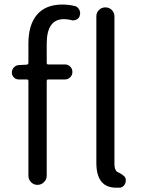

<svg xmlns="http://www.w3.org/2000/svg" viewBox="-20 -829 636 861"><path d="M99.6 -539.1Q107.4 -540 107.4 -546.9V-633.8Q107.4 -717.8 146 -763.2Q184.6 -808.6 259.8 -808.6Q288.1 -808.6 316.4 -801.8Q329.1 -797.9 335.4 -785.6Q341.8 -773.4 337.9 -759.8Q335 -747.1 323.2 -741.2Q311.5 -735.4 297.9 -739.3Q282.2 -743.2 266.6 -743.2Q189.5 -743.2 189.5 -632.8V-546.9Q189.5 -540 196.3 -540H271.5Q285.2 -540 294.9 -530.3Q304.7 -520.5 304.7 -506.3Q304.7 -492.2 294.9 -482.4Q285.2 -472.7 271.5 -472.7H196.3Q189.5 -472.7 189.5 -465.8V-41Q189.5 -24.4 177.2 -12.2Q165 0 147.9 0Q130.9 0 119.1 -12.2Q107.4 -24.4 107.4 -41V-465.8Q107.4 -472.7 99.6 -472.7H64.5Q50.8 -472.7 42 -481.9Q33.2 -491.2 33.2 -503.9Q33.2 -516.6 42 -526.4Q50.8 -536.1 63.5 -537.1ZM506.8 -57.6Q509.8 -56.6 516.1 -53.2Q522.5 -49.8 525.9 -47.4Q529.3 -44.9 533.7 -41.5Q538.1 -38.1 540.5 -34.2Q543 -30.3 543.9 -25.4Q543.9 -22.5 543.9 -18.6Q543.9 -8.8 538.1 0Q531.2 10.7 517.6 12.7Q509.8 12.7 501 12.7Q412.1 12.7 412.1 -98.6V-755.9Q412.1 -772.5 423.8 -784.2Q435.5 -795.9 452.6 -795.9Q469.7 -795.9 481.4 -784.2Q493.2 -772.5 493.2 -755.9V-92.8Q493.2 -66.4 506.8 -57.6Z"/></svg>

Font: Gen Jyuu Gothic Normal
Style: Regular
Weight: 300
Designer: [Source Han Sans]
Ryoko NISHIZUKA  (kana & ideographs); Paul D. Hunt (Latin, Greek & Cyrillic); Wenlong ZHANG  (bopomofo
Version: Version 1.002.20150607